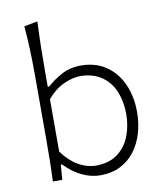

<svg xmlns="http://www.w3.org/2000/svg" viewBox="-86 -832 777 912"><g transform="rotate(-10 303.0 -376.0)"><path d="M324.2 10.3Q379.9 10.3 421.9 -11Q463.9 -32.2 491.7 -69.1Q519.5 -106 533.7 -154.1Q547.9 -202.1 547.9 -255.9Q547.9 -331.5 521 -391.1Q494.1 -450.7 443.6 -485.1Q393.1 -519.5 322.3 -519.5Q270 -519.5 228.5 -496.8Q187 -474.1 158.2 -447.3H150.9V-507.8Q150.9 -574.2 152.1 -636.5Q153.3 -698.7 156.2 -761.7L91.3 -749.5Q96.2 -693.4 98.4 -633.3Q100.6 -573.2 100.6 -507.8V-226.1Q100.6 -163.1 99.9 -110.1Q99.1 -57.1 96.7 0H142.1L147.5 -71.8H154.3Q192.4 -31.7 236.6 -10.7Q280.8 10.3 324.2 10.3ZM314.5 -38.6Q268.1 -39.1 226.3 -63.5Q184.6 -87.9 150.9 -134.8V-387.2Q185.5 -429.2 229 -449.7Q272.5 -470.2 312.5 -470.7Q375 -469.2 415.5 -440.4Q456.1 -411.6 475.8 -363.5Q495.6 -315.4 495.6 -255.9Q495.6 -199.2 476.8 -150.1Q458 -101.1 418.2 -70.6Q378.4 -40 314.5 -38.6Z"/></g></svg>

Font: Pinar FD VF
Style: Regular
Weight: 300
Designer: Amin Abedi
Version: Version 2.000